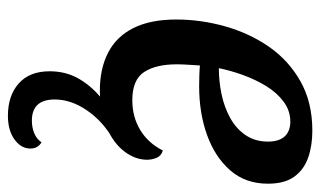

<svg xmlns="http://www.w3.org/2000/svg" viewBox="-186 -384 828 497"><g transform="rotate(90 228.5 -136.0)"><path d="M215 20Q158 20 116.5 -1.5Q75 -23 53 -67Q31 -111 31 -178Q31 -241 48.5 -303.5Q66 -366 101 -417Q136 -468 190.5 -499Q245 -530 319 -530Q358 -530 389 -519Q420 -508 438 -483Q456 -458 456 -415Q456 -357 421.5 -317.5Q387 -278 330 -257.5Q273 -237 204 -237Q191 -237 175.5 -237.5Q160 -238 150 -239Q149 -223 148 -207.5Q147 -192 147 -179Q147 -125 167 -94.5Q187 -64 240 -64Q283 -64 317 -84.5Q351 -105 370 -143Q384 -139 389 -127Q394 -115 394 -102Q394 -72 373 -44Q352 -16 312 2Q272 20 215 20ZM157 -288Q191 -288 224.5 -295Q258 -302 286 -317.5Q314 -333 330.5 -357.5Q347 -382 347 -415Q347 -444 333.5 -458.5Q320 -473 295 -473Q267 -473 243.5 -455.5Q220 -438 203 -410Q186 -382 174.5 -350Q163 -318 157 -288ZM280 258Q228 258 196.5 230Q165 202 165 150Q165 106 186 71.5Q207 37 239 13Q271 -11 303 -22L337 -18V-12Q293 14 265.5 54.5Q238 95 238 137Q238 196 293 196Q310 196 325 190Q340 184 349 171Q357 176 361 183Q365 190 365 200Q365 224 341.5 241Q318 258 280 258Z"/></g></svg>

Font: Sansita Swashed Light
Style: Regular
Weight: 400
Version: Version 1.003